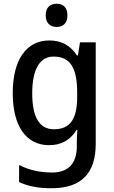

<svg xmlns="http://www.w3.org/2000/svg" viewBox="-20 -765 606 1025"><path d="M283 -745C248 -745 224 -726 224 -683C224 -641 249 -621 283 -621C316 -621 340 -641 340 -683C340 -726 316 -745 283 -745ZM243 -549C121 -549 48 -446 48 -268C48 -91 120 10 242 10C306 10 355 -16 389 -72H393C391 -52 390 -19 390 0V17C390 110 342 156 258 156C195 156 135 143 82 116V207C131 230 187 240 255 240C417 240 491 157 491 3V-539H407L396 -469H391C355 -524 306 -549 243 -549ZM266 -463C353 -463 392 -406 392 -270V-248C392 -127 353 -75 268 -75C191 -75 152 -138 152 -267C152 -394 192 -463 266 -463Z"/></svg>

Font: Noto Sans Arabic UI SmCn Md
Style: Regular
Weight: 500
Width: 4
Designer: Monotype Design Team, Nadine Chahine and Nizar Qandah
Foundry: Monotype Imaging Inc.
Version: Version 2.010